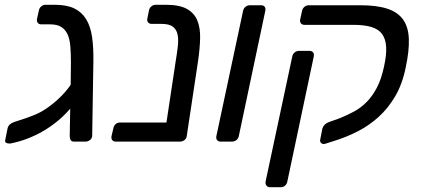

<svg xmlns="http://www.w3.org/2000/svg" viewBox="-20 -593 1766 804"><path d="M2 -7 12 -57Q14 -65 20 -71Q26 -77 39 -82Q44 -84 57.5 -88Q71 -92 88 -98Q105 -104 122.5 -111Q140 -118 154 -126Q170 -135 187.5 -148Q205 -161 221.5 -176Q238 -191 252 -207Q266 -223 276 -238L277 -330Q277 -369 274.5 -399.5Q272 -430 262.5 -450Q253 -470 236 -480.5Q219 -491 190 -491H153Q143 -491 138 -497.5Q133 -504 135 -514L143 -550Q145 -560 153 -566.5Q161 -573 171 -573H209Q259 -573 290.5 -558Q322 -543 340.5 -513Q359 -483 365.5 -438.5Q372 -394 371 -335L366 -23Q365 -13 356.5 -6.5Q348 0 338 0H290Q280 0 276 -6.5Q272 -13 272 -23L274 -138Q226 -82 160.5 -44Q95 -6 23 8H19Q11 8 5.5 5Q0 2 2 -7Z M447 -23 455 -57Q457 -67 464.5 -73.5Q472 -80 482 -80H677L715 -332Q721 -368 724.5 -398Q728 -428 723.5 -449Q719 -470 703.5 -481.5Q688 -493 656 -493H615Q605 -493 600 -499.5Q595 -506 597 -516L604 -550Q606 -560 614 -566.5Q622 -573 632 -573H674Q731 -573 762 -556Q793 -539 806 -508Q819 -477 818 -433Q817 -389 809 -335L762 -23Q761 -13 752.5 -6.5Q744 0 734 0H465Q455 0 450 -6.5Q445 -13 447 -23Z M886 -23 998 -548Q1000 -558 1008 -564.5Q1016 -571 1026 -571H1073Q1084 -571 1088.5 -564.5Q1093 -558 1091 -548L980 -23Q978 -13 970 -6.5Q962 0 951 0H904Q894 0 889 -6.5Q884 -13 886 -23Z M1237 -512 1245 -548Q1247 -558 1255 -564.5Q1263 -571 1273 -571H1489Q1558 -571 1602 -556.5Q1646 -542 1668 -511Q1690 -480 1692 -430.5Q1694 -381 1679 -311Q1665 -241 1635 -190Q1605 -139 1565 -103Q1525 -67 1479 -43.5Q1433 -20 1386 -5L1342 9Q1340 10 1336 10Q1328 10 1323.5 4.5Q1319 -1 1321 -9L1330 -55Q1336 -74 1358 -82L1400 -97Q1433 -110 1462.5 -126Q1492 -142 1516 -166.5Q1540 -191 1558.5 -226.5Q1577 -262 1588 -314Q1599 -363 1597 -396.5Q1595 -430 1580 -450.5Q1565 -471 1535 -480Q1505 -489 1458 -489H1255Q1245 -489 1240 -495.5Q1235 -502 1237 -512ZM1092 168 1204 -357Q1206 -367 1214 -373.5Q1222 -380 1232 -380H1276Q1286 -380 1291 -373.5Q1296 -367 1294 -357L1183 168Q1181 178 1173.5 184.5Q1166 191 1155 191H1111Q1101 191 1096 184.5Q1091 178 1092 168Z"/></svg>

Font: SVN-Rubik
Style: Italic
Weight: 400
Italic angle: -12°
Designer: Hubert and Fischer
Foundry: Hubert & Fischer
Version: Version 2.101; ttfautohint (v1.8.3)